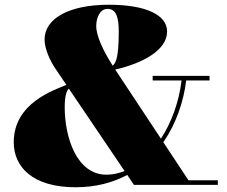

<svg xmlns="http://www.w3.org/2000/svg" viewBox="-20 -780 958 810"><path d="M624 -460V-440.5H746C734.5 -346.5 702.5 -262 659 -195L466 -486.5C586 -514 685 -570 685 -647C685 -717 596 -760 439 -760C273 -760 168 -703 168 -613C168 -578 188 -528 214 -490L260 -422C209.5 -400 38 -346.5 38 -180C38 -77 116 10 299 10C384 10 456 -9.5 517 -42L545 0H899V-19.5H775L669 -180C723 -258 754.5 -351 765.5 -440.5H864V-460ZM386 -670C386 -707 402 -742.5 434 -742.5C471 -742.5 481 -705.5 481 -645C481 -523.5 464.5 -511.5 455.5 -503C416.5 -563.5 386 -628 386 -670ZM253 -327.5C253 -376.5 261.5 -398.5 270.5 -406L505.5 -58.5C480.5 -48.5 454.5 -43 429 -43C303 -43 253 -201.5 253 -327.5Z"/></svg>

Font: Bodoni* 11pt Fatface
Style: Regular
Weight: 900
Version: Version 2.3